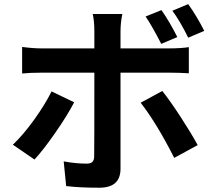

<svg xmlns="http://www.w3.org/2000/svg" viewBox="-20 -836 1017 911"><path d="M746.1 -788.1Q786.1 -730.5 821.3 -660.2L745.1 -627.9Q700.2 -714.8 670.9 -757.8ZM41 -149.4Q89.8 -195.3 142.1 -268.1Q194.3 -340.8 224.6 -402.3L332 -350.6Q298.8 -287.1 241.7 -205.1Q184.6 -123 143.6 -79.1ZM85 -487.3V-613.3Q136.7 -606.4 177.7 -606.4H427.7V-685.5Q427.7 -736.3 419.9 -769.5H560.5Q551.8 -728.5 551.8 -685.5V-606.4H781.2Q837.9 -606.4 876 -612.3V-488.3Q831.1 -491.2 782.2 -491.2H551.8V-489.3V-35.2Q551.8 54.7 451.2 54.7Q359.4 54.7 293.9 46.9L282.2 -70.3Q339.8 -59.6 391.6 -59.6Q410.2 -59.6 418.5 -67.9Q426.8 -76.2 426.8 -94.7Q427.7 -132.8 427.7 -489.3V-491.2H178.7Q121.1 -491.2 85 -487.3ZM647.5 -348.6 750 -404.3Q786.1 -359.4 836.4 -282.2Q886.7 -205.1 918 -147.5L806.6 -86.9Q724.6 -249 647.5 -348.6ZM797.9 -785.2 873 -816.4Q914.1 -758.8 949.2 -689.5L873 -657.2Q834 -736.3 797.9 -785.2Z"/></svg>

Font: Min Sans Bold
Style: Regular
Weight: 700
Designer: Jinseong-Kim, NotoSansCJK, Nunito
Foundry: Jinseong-Kim
Version: Version 1.400;Glyphs 3.1.2 (3151)